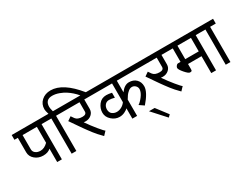

<svg xmlns="http://www.w3.org/2000/svg" viewBox="-105 -1595 3278 2550"><g transform="rotate(-30 1534.0 -319.5)"><path d="M219 -240Q279 -240 334 -295V-540H115V-322Q115 -285 144.5 -262.5Q174 -240 219 -240ZM334 -205Q292 -166 219 -166Q146 -166 94 -210Q42 -254 42 -318V-540H-10V-613H489V-540H406V0H334Z M1127 -613H1043Q982 -685 909 -732Q873 -756 819.5 -776Q766 -796 715 -796Q608 -796 608 -686Q608 -662 622 -613H715V-540H628V0H556V-540H469V-613H554Q537 -667 537 -691Q537 -769 592 -819Q647 -869 732 -869Q920 -869 1127 -613Z M1061 -396Q1061 -345 1023.5 -312Q986 -279 932 -279Q923 -279 903 -281Q961 -197 1021.5 -123.5Q1082 -50 1098 -41L1047 13Q975 -59 937.5 -109Q900 -159 890.5 -171.5Q881 -184 856.5 -218.5Q832 -253 822 -268Q778 -334 733 -397L792 -438L823 -393Q852 -352 926 -352Q988 -352 988 -398V-540H695V-613H1150V-540H1061Z M1487 -252V-540H1130V-613H1899V-540H1560V-362Q1618 -442 1687 -442Q1756 -442 1797.5 -401Q1839 -360 1839 -294Q1839 -206 1718 -68L1648 -116Q1679 -133 1721 -187.5Q1763 -242 1766 -291Q1766 -324 1743 -346Q1720 -368 1690.5 -368Q1661 -368 1633.5 -344.5Q1606 -321 1592.5 -301Q1579 -281 1560 -250V0H1487V-158Q1470 -140 1433 -122Q1396 -104 1354 -104Q1289 -104 1235 -152Q1181 -200 1181 -266Q1181 -332 1224 -388Q1267 -444 1341 -444Q1376 -444 1425 -433V-357Q1378 -370 1341 -370Q1304 -370 1280.5 -344Q1257 -318 1255 -277Q1255 -225 1286 -202.5Q1317 -180 1355 -180Q1393 -180 1429 -200Q1465 -220 1487 -252Z M1946 198 1913 230 1727 25H1814Z M2245 -396Q2245 -345 2207.5 -312Q2170 -279 2116 -279Q2107 -279 2087 -281Q2145 -197 2205.5 -123.5Q2266 -50 2282 -41L2231 13Q2159 -59 2121.5 -109Q2084 -159 2074.5 -171.5Q2065 -184 2040.5 -218.5Q2016 -253 2006 -268Q1962 -334 1917 -397L1976 -438L2007 -393Q2036 -352 2110 -352Q2172 -352 2172 -398V-540H1879V-613H2334V-540H2245Z M2697 -333V-540H2490V-333ZM2338 -286Q2338 -299 2351.5 -316Q2365 -333 2377 -333H2418V-540H2314V-613H2852V-540H2770V0H2697V-259H2490V-181Q2490 -162 2485 -155Q2480 -148 2457.5 -148Q2435 -148 2386.5 -204Q2338 -260 2338 -286Z M3078 -540H2991V0H2919V-540H2832V-613H3078Z"/></g></svg>

Font: Autonym
Style: Regular
Weight: 500
Version: Version 1.0.20131126